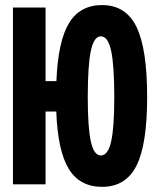

<svg xmlns="http://www.w3.org/2000/svg" viewBox="-20 -723 626 753"><path d="M380.4 9.8Q293 9.8 249.8 -60.5Q206.5 -130.9 200.7 -285.6H158.7V0H30.8V-693.4H158.7V-404.8H201.2Q207.5 -561 250.5 -632.1Q293.5 -703.1 380.4 -703.1Q473.6 -703.1 515.4 -617.4Q557.1 -531.7 557.1 -341.8Q557.1 -156.7 515.4 -73.5Q473.6 9.8 380.4 9.8ZM375.5 -113.3Q403.3 -113.3 415.8 -167.5Q428.2 -221.7 428.2 -341.8Q428.2 -467.3 415.8 -523.9Q403.3 -580.6 375.5 -580.6Q348.6 -580.6 336.4 -523.9Q324.2 -467.3 324.2 -341.8Q324.2 -221.7 336.4 -167.5Q348.6 -113.3 375.5 -113.3Z"/></svg>

Font: Cascadia Mono PL
Style: Bold
Weight: 700
Monospace: yes
Designer: Aaron Bell
Foundry: Saja Typeworks
Version: Version 2404.023; ttfautohint (v1.8.4)